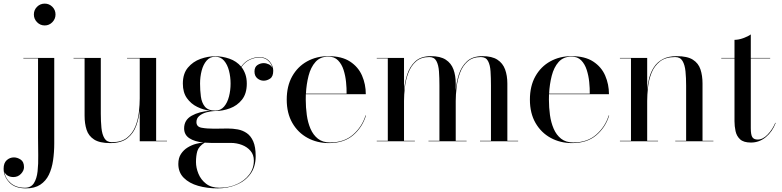

<svg xmlns="http://www.w3.org/2000/svg" viewBox="-97 -780 4319 1060"><path d="M90 -700Q90 -725 107.5 -742.5Q125 -760 150 -760Q174.5 -760 192 -742.5Q209.5 -725 209.5 -700Q209.5 -675.5 192 -657.5Q174.5 -639.5 150 -639.5Q125 -639.5 107.5 -657.5Q90 -675.5 90 -700ZM202.5 -460V11.5Q202.5 60.5 196 105.2Q189.5 150 172.8 184.8Q156 219.5 125.2 239.8Q94.5 260 46 260Q-15 260 -46 226.8Q-77 193.5 -77 151Q-77 120 -60 104.5Q-43 89 -20 89Q-1.5 89 17 101Q35.5 113 35.5 143Q35.5 162 18.8 179.8Q2 197.5 -23 197.5Q-40 197.5 -53.8 190Q-67.5 182.5 -73 168Q-67.5 205 -37.8 230.8Q-8 256.5 40.5 256.5Q74 256.5 90 231.5Q106 206.5 110.5 165.8Q115 125 114 76.2Q113 27.5 113 -20V-457.5H32V-460Z M765 -2.5H825V0H674.5V-171Q670 -127.5 655.2 -86Q640.5 -44.5 606.5 -17.2Q572.5 10 511.5 10Q453 10 422.5 -9.8Q392 -29.5 381 -63.5Q370 -97.5 370 -141V-457.5H309V-460H459.5V-152Q459.5 -110 463 -74.2Q466.5 -38.5 479.5 -16.8Q492.5 5 520.5 5Q573.5 5 604.5 -19.8Q635.5 -44.5 650.5 -82.5Q665.5 -120.5 670 -162Q674.5 -203.5 674.5 -237V-457.5H604.5V-460H765Z M919.5 -71.5Q919.5 -117.5 961 -141Q1002.5 -164.5 1063.5 -168.5Q1026.5 -173 992 -189.8Q957.5 -206.5 935 -238Q912.5 -269.5 912.5 -318.5Q912.5 -373.5 940.5 -406.8Q968.5 -440 1009.8 -454.8Q1051 -469.5 1091.5 -469.5Q1130.5 -469.5 1169.5 -456Q1208.5 -442.5 1234.5 -412Q1256 -442 1284 -453.5Q1312 -465 1333 -465Q1370 -465 1390.8 -441.5Q1411.5 -418 1411.5 -389.5Q1411.5 -357.5 1394.2 -346Q1377 -334.5 1358.5 -334.5Q1339.5 -334.5 1323.8 -347.5Q1308 -360.5 1308 -385Q1308 -410 1324.2 -420.8Q1340.5 -431.5 1358.5 -431.5Q1373 -431.5 1387 -424.8Q1401 -418 1407 -405.5Q1402 -427.5 1383.5 -445Q1365 -462.5 1333.5 -462.5Q1311 -462.5 1284 -451Q1257 -439.5 1236 -410Q1249.5 -393 1257.5 -370.2Q1265.5 -347.5 1265.5 -318.5Q1265.5 -263 1239 -229.8Q1212.5 -196.5 1172.2 -181.8Q1132 -167 1091.5 -167Q1089 -167 1086.5 -167Q1065 -166 1042.2 -159.8Q1019.5 -153.5 1003.5 -140.2Q987.5 -127 987.5 -106Q987.5 -80 1015.8 -74.8Q1044 -69.5 1084.5 -69.5Q1111 -69.5 1125 -70Q1139 -70.5 1160 -70.5Q1188.5 -70.5 1215.8 -65.5Q1243 -60.5 1265.5 -45Q1288 -29.5 1301.2 0.8Q1314.5 31 1314.5 82Q1314.5 141.5 1285.2 181Q1256 220.5 1208 240.2Q1160 260 1104 260Q1046.5 260 997.2 246Q948 232 917.8 202Q887.5 172 887.5 125Q887.5 92 902.2 69.8Q917 47.5 939.2 34Q961.5 20.5 985 14.2Q1008.5 8 1026.5 7Q977 2 948.2 -17Q919.5 -36 919.5 -71.5ZM1007.5 -318.5Q1007.5 -281.5 1012 -247.2Q1016.5 -213 1034.2 -191.2Q1052 -169.5 1091.5 -169.5Q1121 -169.5 1139.8 -191.2Q1158.5 -213 1167.2 -247.2Q1176 -281.5 1176 -318.5Q1176 -355.5 1167.2 -389.5Q1158.5 -423.5 1139.8 -445.2Q1121 -467 1091.5 -467Q1062 -467 1043.5 -445.2Q1025 -423.5 1016.2 -389.5Q1007.5 -355.5 1007.5 -318.5ZM985 114.5Q985 146 998.5 179Q1012 212 1040.5 234.2Q1069 256.5 1114.5 256.5Q1167.5 256.5 1210.5 237Q1253.5 217.5 1279 183.8Q1304.5 150 1304.5 106.5Q1304.5 74.5 1286.2 53Q1268 31.5 1238.8 20.2Q1209.5 9 1177 9H1068Q1049.5 9 1033 7.5Q1000 28.5 992.5 54Q985 79.5 985 114.5Z M1923.5 -142.5Q1904 -77.5 1853 -33.8Q1802 10 1719 10Q1653.5 10 1600.8 -18.8Q1548 -47.5 1517 -101.2Q1486 -155 1486 -230Q1486 -305 1516.2 -358.8Q1546.5 -412.5 1598.5 -441.2Q1650.5 -470 1716 -470Q1790 -470 1835.5 -440.2Q1881 -410.5 1901.8 -362.5Q1922.5 -314.5 1922.5 -260H1591.5Q1591 -245.5 1591 -230Q1591 -187 1596.8 -145.2Q1602.5 -103.5 1617.2 -69.2Q1632 -35 1658.2 -14.2Q1684.5 6.5 1725.5 6.5Q1803 6.5 1852.5 -37Q1902 -80.5 1921 -142.5ZM1716 -467.5Q1671 -467.5 1644.8 -438Q1618.5 -408.5 1606.5 -361.5Q1594.5 -314.5 1592 -263H1816.5Q1817 -292 1813.5 -327Q1810 -362 1799.8 -394Q1789.5 -426 1769.2 -446.8Q1749 -467.5 1716 -467.5Z M1983 -2.5H2044V-457.5H1983V-460H2133.5V-279.5Q2137 -324 2150.8 -368Q2164.5 -412 2195.5 -441Q2226.5 -470 2281.5 -470Q2334 -470 2364 -450.5Q2394 -431 2406.5 -396.8Q2419 -362.5 2419 -319V-281Q2422.5 -325.5 2436.2 -369Q2450 -412.5 2480.8 -441.2Q2511.5 -470 2566.5 -470Q2619 -470 2649 -450.5Q2679 -431 2691.5 -396.8Q2704 -362.5 2704 -319V-2.5H2763.5V0H2553V-2.5H2613.5V-308Q2613.5 -350 2611.2 -385.8Q2609 -421.5 2597.2 -443.2Q2585.5 -465 2557.5 -465Q2512 -465 2484.2 -440.2Q2456.5 -415.5 2442.5 -377.2Q2428.5 -339 2423.8 -297.8Q2419 -256.5 2419 -223V-2.5H2479V0H2268.5V-2.5H2329V-308Q2329 -350 2326.5 -385.8Q2324 -421.5 2312.2 -443.2Q2300.5 -465 2273 -465Q2227 -465 2199.2 -440.2Q2171.5 -415.5 2157.2 -377.2Q2143 -339 2138.2 -297.8Q2133.5 -256.5 2133.5 -223V-2.5H2193.5V0H1983Z M3266 -142.5Q3246.5 -77.5 3195.5 -33.8Q3144.5 10 3061.5 10Q2996 10 2943.2 -18.8Q2890.5 -47.5 2859.5 -101.2Q2828.5 -155 2828.5 -230Q2828.5 -305 2858.8 -358.8Q2889 -412.5 2941 -441.2Q2993 -470 3058.5 -470Q3132.5 -470 3178 -440.2Q3223.5 -410.5 3244.2 -362.5Q3265 -314.5 3265 -260H2934Q2933.5 -245.5 2933.5 -230Q2933.5 -187 2939.2 -145.2Q2945 -103.5 2959.8 -69.2Q2974.5 -35 3000.8 -14.2Q3027 6.5 3068 6.5Q3145.5 6.5 3195 -37Q3244.5 -80.5 3263.5 -142.5ZM3058.5 -467.5Q3013.5 -467.5 2987.2 -438Q2961 -408.5 2949 -361.5Q2937 -314.5 2934.5 -263H3159Q3159.5 -292 3156 -327Q3152.5 -362 3142.2 -394Q3132 -426 3111.8 -446.8Q3091.5 -467.5 3058.5 -467.5Z M3325.5 -2.5H3386.5V-457.5H3325.5V-460H3476V-284Q3478.5 -317 3487.2 -350Q3496 -383 3513.8 -410Q3531.5 -437 3562 -453.5Q3592.5 -470 3639 -470Q3697.5 -470 3728.2 -450.5Q3759 -431 3770.2 -396.8Q3781.5 -362.5 3781.5 -319V-2.5H3841.5V0H3631V-2.5H3691V-308Q3691 -350 3687.5 -385.8Q3684 -421.5 3671.2 -443.2Q3658.5 -465 3630.5 -465Q3577 -465 3546 -440.2Q3515 -415.5 3500 -377.5Q3485 -339.5 3480.5 -298Q3476 -256.5 3476 -223V-2.5H3536V0H3325.5Z M4185.5 -101.5Q4167.5 -53.5 4131.2 -23.2Q4095 7 4049 7Q4008 7 3988.8 -11Q3969.5 -29 3963.8 -56.2Q3958 -83.5 3958 -111V-457.5H3885V-460H3958V-560Q3980.5 -560 4006.8 -569.5Q4033 -579 4048 -590V-460H4155V-457.5H4048V-72.5Q4048 -35 4056.8 -22.2Q4065.5 -9.5 4086 -9.5Q4114.5 -9.5 4141.2 -37.5Q4168 -65.5 4183 -101.5Z"/></svg>

Font: Bodoni* 72pt
Style: Regular
Weight: 400
Version: Version 2.3